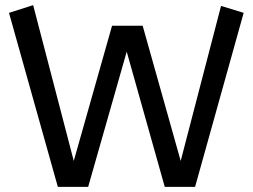

<svg xmlns="http://www.w3.org/2000/svg" viewBox="-20 -727 983 747"><path d="M15 -677 109 -707 267 -101 416 -627H535L683 -101L840 -704L928 -677L739 0H621L473 -526L323 0H205Z"/></svg>

Font: ABeeZee
Style: Regular
Weight: 400
Designer: Anja Meiners
Foundry: Anja Meiners
Version: Version 1.001